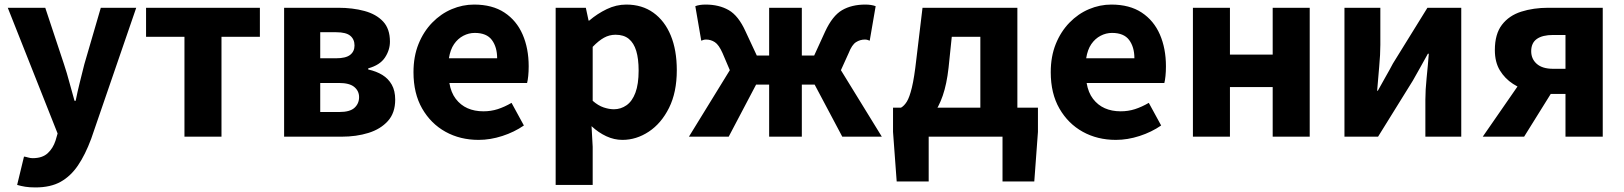

<svg xmlns="http://www.w3.org/2000/svg" viewBox="-20 -598 7106 840"><path d="M135 222Q109 222 90.5 219Q72 216 55 211L85 87Q93 88 103 91Q113 94 123 94Q165 94 188.5 72.5Q212 51 223 17L232 -14L14 -564H178L260 -317Q273 -278 283.5 -238Q294 -198 306 -157H311Q319 -197 329 -237Q339 -277 349 -317L421 -564H576L379 9Q353 79 321 126Q289 173 245 197.5Q201 222 135 222Z M787 0V-437H619V-564H1117V-437H949V0Z M1223 0V-564H1460Q1523 -564 1574.5 -550Q1626 -536 1656 -504Q1686 -472 1686 -416Q1686 -379 1664 -346Q1642 -313 1591 -299V-294Q1627 -286 1653 -270Q1679 -254 1694 -227.5Q1709 -201 1709 -162Q1709 -104 1677 -68.5Q1645 -33 1592 -16.5Q1539 0 1474 0ZM1381 -343H1450Q1493 -343 1512 -358Q1531 -373 1531 -399Q1531 -426 1512.5 -441.5Q1494 -457 1451 -457H1381ZM1381 -108H1465Q1511 -108 1531 -126.5Q1551 -145 1551 -173Q1551 -200 1530 -217.5Q1509 -235 1463 -235H1381Z M2074 14Q1993 14 1929 -21.5Q1865 -57 1827 -123Q1789 -189 1789 -282Q1789 -351 1811 -405.5Q1833 -460 1871 -499Q1909 -538 1956.5 -558Q2004 -578 2054 -578Q2134 -578 2187 -543Q2240 -508 2266.5 -447Q2293 -386 2293 -308Q2293 -285 2291 -265.5Q2289 -246 2286 -235H1946Q1953 -193 1974 -165.5Q1995 -138 2025.5 -124.5Q2056 -111 2095 -111Q2128 -111 2157.5 -120.5Q2187 -130 2218 -148L2272 -49Q2230 -20 2177.5 -3Q2125 14 2074 14ZM1944 -343H2155Q2155 -392 2132 -423Q2109 -454 2057 -454Q2031 -454 2007 -441.5Q1983 -429 1966.5 -405Q1950 -381 1944 -343Z M2411 211V-564H2543L2555 -508H2558Q2593 -538 2634.5 -558Q2676 -578 2720 -578Q2789 -578 2838.5 -542.5Q2888 -507 2914.5 -443Q2941 -379 2941 -291Q2941 -194 2907 -126Q2873 -58 2818.5 -22Q2764 14 2703 14Q2667 14 2632.5 -2Q2598 -18 2568 -46L2573 44V211ZM2666 -120Q2696 -120 2721 -137.5Q2746 -155 2760 -192.5Q2774 -230 2774 -289Q2774 -341 2763.5 -375.5Q2753 -410 2731 -428Q2709 -446 2673 -446Q2646 -446 2622.5 -433Q2599 -420 2573 -393V-157Q2597 -136 2621 -128Q2645 -120 2666 -120Z M2994 0 3173 -291 3141 -366Q3125 -402 3107.5 -413.5Q3090 -425 3069 -425Q3063 -425 3058 -423.5Q3053 -422 3048 -420L3022 -571Q3040 -578 3067 -578Q3126 -578 3168.5 -553.5Q3211 -529 3242 -460L3291 -355H3345V-564H3488V-355H3542L3590 -460Q3622 -529 3664 -553.5Q3706 -578 3766 -578Q3792 -578 3811 -571L3785 -420Q3780 -422 3775 -423.5Q3770 -425 3764 -425Q3743 -425 3725 -413.5Q3707 -402 3693 -366L3659 -291L3838 0H3665L3544 -228H3488V0H3345V-228H3288L3168 0Z M4043 0V196H3903L3887 -21V-127H4521V-21L4505 196H4366V0ZM4269 -48V-437H4144L4130 -302Q4122 -230 4104.5 -179.5Q4087 -129 4062 -97Q4037 -65 4005.5 -50Q3974 -35 3937 -33L3922 -127Q3936 -135 3947.5 -153.5Q3959 -172 3969.5 -215Q3980 -258 3989 -339L4016 -564H4431V-48Z M4862 14Q4781 14 4717 -21.5Q4653 -57 4615 -123Q4577 -189 4577 -282Q4577 -351 4599 -405.5Q4621 -460 4659 -499Q4697 -538 4744.5 -558Q4792 -578 4842 -578Q4922 -578 4975 -543Q5028 -508 5054.5 -447Q5081 -386 5081 -308Q5081 -285 5079 -265.5Q5077 -246 5074 -235H4734Q4741 -193 4762 -165.5Q4783 -138 4813.5 -124.5Q4844 -111 4883 -111Q4916 -111 4945.5 -120.5Q4975 -130 5006 -148L5060 -49Q5018 -20 4965.5 -3Q4913 14 4862 14ZM4732 -343H4943Q4943 -392 4920 -423Q4897 -454 4845 -454Q4819 -454 4795 -441.5Q4771 -429 4754.5 -405Q4738 -381 4732 -343Z M5199 0V-564H5361V-359H5548V-564H5710V0H5548V-217H5361V0Z M5862 0V-564H6019V-402Q6019 -360 6014 -306.5Q6009 -253 6005 -201H6008Q6022 -227 6041.5 -261Q6061 -295 6074 -320L6225 -564H6373V0H6216V-162Q6216 -204 6221.5 -257.5Q6227 -311 6231 -363H6227Q6213 -338 6194 -303.5Q6175 -269 6161 -245L6009 0Z M6829 0V-187H6764Q6722 -187 6678.5 -197.5Q6635 -208 6599.5 -231Q6564 -254 6542 -290Q6520 -326 6520 -379Q6520 -449 6551 -489.5Q6582 -530 6635.5 -547Q6689 -564 6754 -564H6992V0ZM6775 -297H6829V-445H6775Q6728 -445 6703.5 -427.5Q6679 -410 6679 -374Q6679 -340 6703.5 -318.5Q6728 -297 6775 -297ZM6467 0 6656 -273 6790 -228 6648 0Z"/></svg>

Font: Noto Sans KR ExtraBold
Style: Regular
Weight: 800
Designer: Ryoko NISHIZUKA  (kana, bopomofo & ideographs); Paul D. Hunt (Latin, Greek & Cyrillic); Sandoll Communications , Soo-you
Foundry: Adobe
Version: Version 2.004-H2;hotconv 1.0.118;makeotfexe 2.5.65603